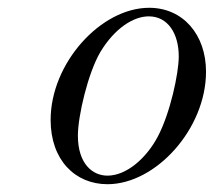

<svg xmlns="http://www.w3.org/2000/svg" viewBox="-20 -462 551 493"><path d="M110 -154C110 -51 173 11 256 11C380 11 509 -131 509 -278C509 -373 450 -442 363 -442C239 -442 110 -300 110 -154ZM180 -114C180 -164 206 -275 238 -329C275 -390 323 -420 362 -420C411 -420 439 -376 439 -317C439 -274 417 -171 385 -111C356 -56 305 -11 256 -11C217 -11 180 -42 180 -114Z"/></svg>

Font: CMU Serif
Style: Italic
Weight: 500
Italic angle: -14.04°
Version: Version 0.7.0